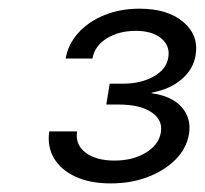

<svg xmlns="http://www.w3.org/2000/svg" viewBox="-20 -849 470 440"><path d="M233.4 -428.7Q186 -428.7 152.6 -444.3Q119.1 -460 103.5 -486.8Q87.9 -513.7 92.8 -547.9H156.7Q151.9 -517.6 176 -499.3Q200.2 -481 242.2 -481Q284.7 -481 314.5 -499.3Q344.2 -517.6 348.6 -545.4Q353.5 -574.2 327.1 -591.8Q300.8 -609.4 252.9 -609.4H223.6L231.4 -657.2H261.2Q302.7 -657.2 332 -673.6Q361.3 -689.9 365.7 -717.3Q370.1 -744.1 349.4 -761.2Q328.6 -778.3 291 -778.3Q252.4 -778.3 224.6 -761Q196.8 -743.7 191.9 -714.8H130.4Q136.2 -748 159.7 -773.9Q183.1 -799.8 219.5 -814.5Q255.9 -829.1 299.3 -829.1Q364.3 -829.1 400.1 -798.6Q436 -768.1 428.2 -722.2Q422.9 -689.5 395.5 -666.7Q368.2 -644 327.6 -636.7V-635.3Q374 -628.9 396.5 -603.3Q418.9 -577.6 413.1 -542Q407.7 -509.3 382.8 -483.9Q357.9 -458.5 319.3 -443.6Q280.8 -428.7 233.4 -428.7Z"/></svg>

Font: Inter 24pt Light
Style: Italic
Weight: 300
Italic angle: -9.3988°
Designer: Rasmus Andersson
Foundry: rsms
Version: Version 4.001;git-66647c0bb